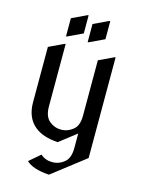

<svg xmlns="http://www.w3.org/2000/svg" viewBox="-141 -839 858 1142"><g transform="rotate(15 288.0 -268.5)"><path d="M275.9 19.5Q183.6 13.2 133.8 -27.3Q73.2 -76.7 73.2 -172.4V-512.7L166 -556.6H170.9V-172.4Q170.9 -111.3 202.6 -84.5Q234.4 -57.6 275.4 -57.6Q317.4 -57.6 352.1 -87.4Q380.9 -112.3 380.9 -172.4V-512.7L473.6 -556.6H478.5V63L275.9 219.7Q173.8 212.9 134.8 173.8L202.6 115.7Q231.9 142.6 274.9 142.6Q318.8 142.6 352.1 112.8Q380.9 86.9 380.9 27.8V-62ZM387.2 -756.8H392.1V-645.5L299.3 -601.6H294.4V-712.9ZM253.9 -756.8H258.8V-645.5L166 -601.6H161.1V-712.9Z"/></g></svg>

Font: Nova Cut
Style: Book
Weight: 400
Version: Version 2.000